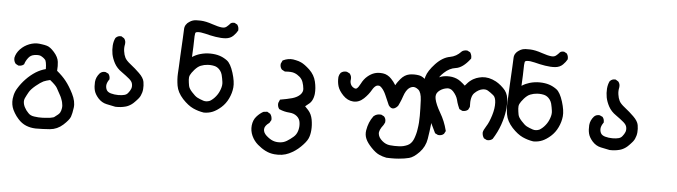

<svg xmlns="http://www.w3.org/2000/svg" viewBox="-48 -644 4095 1161"><g transform="rotate(5 2000.0 -63.0)"><path d="M191.4 292Q175.3 291.5 160.9 288.6Q146.5 285.6 133.3 280.3Q105.5 269 83.5 244.1Q76.2 236.3 70.1 227.8Q64 219.2 58.3 210Q52.7 200.7 48.3 191.4Q34.2 161.1 37.6 125Q39.1 113.3 41.7 102.1Q44.4 90.8 49.1 79.8Q53.7 68.8 60.1 59.1Q78.1 29.3 104.2 2Q130.4 -25.4 161.6 -45.4Q175.8 -54.2 190.9 -60.8Q206.1 -67.4 221.7 -71.3Q221.7 -83.5 220.7 -93.5Q219.7 -103.5 218.3 -110.4Q216.8 -117.2 215.1 -121.8Q213.4 -126.5 210.9 -128.4Q208 -131.8 204.6 -134.8Q201.2 -137.7 197.8 -140.1Q194.3 -142.6 190.9 -144.5Q187.5 -146.5 183.6 -148.4Q169.9 -153.8 145.5 -149.9Q122.6 -146.5 109.4 -128.9Q94.7 -109.9 89.4 -91.8L88.4 -88.9L85.9 -86.9Q80.1 -82 72.3 -79.8Q64.5 -77.6 56.2 -78.1H53.7L52.2 -79.1L39.6 -85.9L37.6 -86.9L36.6 -88.4Q25.4 -102.1 26.4 -121.6V-122.6V-123Q31.7 -150.9 54.7 -175.8Q77.6 -199.7 108.9 -211.9Q140.1 -223.6 168.5 -220.7Q177.2 -219.7 185.3 -218.5Q193.4 -217.3 200.4 -216.1Q207.5 -214.8 213.9 -212.9Q234.9 -208 260.7 -179Q286.6 -149.9 290 -121.1Q293 -97.2 290.5 -66.9Q324.7 -38.6 346.7 -10.7Q369.6 18.1 392.1 62.5Q415.5 108.9 410.2 147Q407.7 165 404.8 178.7Q401.9 192.4 398.4 202.1Q391.1 222.2 356.9 253.4Q322.3 284.7 277.8 288.6Q235.8 292 191.4 292ZM296.4 213.9Q325.7 193.4 331.1 182.6Q337.4 170.9 339.4 155.3Q341.8 140.1 336.9 120.1Q335.9 115.7 334.5 111.6Q333 107.4 331.5 103.3Q330.1 99.1 328.4 94.7Q326.7 90.3 324.5 85.9Q322.3 81.5 319.8 77.1Q308.1 54.7 297.4 36.1Q288.1 20 253.4 -7.8Q230 -2.4 213.9 4.4Q205.6 8.3 193.8 16.4Q182.1 24.4 168 36.1Q139.6 60.1 129.9 78.1Q124.5 87.4 119.9 96.4Q115.2 105.5 111.3 113.8Q105 127.4 106.9 142.1Q107.4 145.5 107.9 148.4Q108.4 151.4 109.4 154.5Q110.4 157.7 111.6 160.6Q112.8 163.6 114 166.5Q115.2 169.4 117.2 172.4Q121.1 180.2 126.7 187.7Q132.3 195.3 140.1 203.1Q146.5 210.4 155.8 214.8Q165 219.2 177.2 220.7Q203.6 224.6 225.6 223.6Q236.8 223.1 246.8 222.4Q256.8 221.7 265.6 220.7Q268.1 220.7 270.8 220.2Q273.4 219.7 276.1 219.2Q278.8 218.8 281.5 218Q284.2 217.3 286.6 216.8Q289.1 216.3 291.5 215.6Q293.9 214.8 296.4 213.9Z M660.2 119.1Q632.8 113.3 606 107.9Q576.2 101.6 554.2 77.1Q533.2 53.2 527.8 30.3Q522.5 7.8 524.4 -20Q526.9 -49.8 548.3 -73.7L548.8 -74.2L549.3 -74.7Q563 -87.4 582.5 -85L584 -84.5L585 -84L597.7 -78.1L600.1 -77.1L601.6 -75.2Q606.4 -69.3 608.6 -61.5Q610.8 -53.7 610.4 -45.4V-42.5L608.4 -40.5Q594.7 -20 594.2 -3.9Q593.8 12.2 601.1 24.4Q604.5 29.8 610.6 33.9Q616.7 38.1 626.5 41Q637.2 43.9 648.4 45.4Q659.7 46.9 671.4 46.9Q683.1 46.9 692.6 45.7Q702.1 44.4 709.5 42.5Q716.3 40.5 721.7 36.9Q727.1 33.2 731.4 27.3Q741.2 15.6 746.6 2Q751.5 -10.7 748.5 -26.4Q746.1 -41.5 728.5 -56.6Q718.8 -64.9 706.8 -74Q694.8 -83 681.2 -92.8Q650.9 -113.3 635.3 -142.1Q620.6 -169.4 615.2 -196.3Q610.4 -223.1 612.3 -249Q614.3 -274.9 624 -294.4L625 -295.9L626 -296.9Q638.7 -310.1 657.7 -308.6H660.2L662.1 -307.1L674.8 -299.3L676.3 -298.3L677.2 -297.4Q683.1 -290 685.1 -281.2Q687 -272.5 685.5 -262.7Q680.7 -240.7 684.1 -219.7Q687 -198.2 695.3 -181.6Q703.1 -165.5 730 -144.5Q759.3 -121.6 784.7 -96.7Q812 -70.3 816.4 -45.9Q820.3 -22.9 818.4 -1.5Q817.4 9.3 814.7 19Q812 28.8 808.1 37.1Q807.1 40 805.4 42.7Q803.7 45.4 802 48.3Q800.3 51.3 797.9 54.2Q795.4 57.1 793 60.1Q790.5 63 787.6 66.2Q784.7 69.3 781.5 72.8Q778.3 76.2 774.9 79.6Q766.6 88.4 757.8 94.7Q749 101.1 739.5 105.7Q730 110.4 720.2 112.8Q692.4 120.1 661.6 119.1H661.1Z M1195.8 107.4Q1161.1 102.1 1130.4 87.9Q1098.6 73.2 1064.9 37.1Q1030.8 -0.5 1023.9 -41Q1017.6 -79.6 1019.5 -113.8Q1020.5 -130.4 1022 -157.2Q1023.4 -184.1 1024.9 -221.2Q1028.3 -295.4 1030.8 -331.1Q1033.2 -366.7 1033.2 -384.3Q1033.2 -391.6 1035.2 -398.4Q1037.1 -405.3 1040.8 -411.1Q1044.4 -417 1049.8 -422.4Q1055.2 -426.8 1060.3 -430.4Q1065.4 -434.1 1071 -437Q1076.7 -439.9 1082 -441.4Q1098.6 -446.3 1129.9 -444.8Q1161.1 -443.4 1200.7 -429.7Q1238.3 -417 1259.3 -415Q1268.6 -414.1 1275.6 -415.8Q1282.7 -417.5 1288.1 -421.9Q1293.9 -426.8 1298.3 -430.9Q1302.7 -435.1 1305.2 -438Q1313.5 -450.7 1332.5 -449.2H1335L1336.4 -448.2L1349.1 -441.4L1351.6 -439.9L1352.5 -438Q1361.3 -425.8 1360.4 -407.7V-405.8L1359.4 -403.8Q1351.6 -388.7 1335 -372.1Q1316.9 -354 1288.1 -351.6Q1261.2 -349.6 1227.5 -355Q1194.3 -360.4 1163.1 -368.7Q1133.8 -376 1116.2 -374Q1104 -373 1102.5 -365.7Q1099.6 -352.5 1099.6 -321.8Q1099.6 -293.5 1095.7 -221.2Q1107.9 -229 1119.1 -234.1Q1130.4 -239.3 1142.1 -242.7Q1173.3 -252 1205.1 -251.5Q1236.8 -251 1261.2 -243.2Q1266.1 -241.7 1271 -239.7Q1275.9 -237.8 1280.5 -235.6Q1285.2 -233.4 1289.8 -230.7Q1294.4 -228 1298.8 -225.3Q1303.2 -222.7 1307.6 -219.2Q1330.6 -202.1 1347.7 -147.5Q1364.3 -93.8 1360.8 -59.1Q1357.4 -24.9 1341.8 7.8Q1326.2 41 1299.8 64.5Q1287.1 75.7 1274.4 84Q1261.7 92.3 1250 97.2Q1225.6 107.4 1197.3 107.4H1196.8ZM1227.1 33.2Q1246.6 21.5 1261.7 2.4Q1277.3 -16.6 1286.1 -42Q1294.9 -66.4 1292 -86.4Q1289.1 -108.4 1283.7 -129.9Q1281.7 -136.2 1279.1 -142.1Q1276.4 -147.9 1272.7 -153.1Q1269 -158.2 1264.6 -162.6Q1251 -175.8 1234.4 -179.2Q1228 -180.7 1221.7 -181.4Q1215.3 -182.1 1208.5 -182.4Q1201.7 -182.6 1194.3 -182.1Q1172.9 -180.7 1153.3 -172.9Q1144 -169.4 1135 -162.4Q1126 -155.3 1116.7 -145Q1098.1 -123.5 1092.3 -110.4Q1086.9 -98.1 1088.4 -82.5Q1089.8 -64.9 1093.3 -46.4Q1096.2 -29.8 1115.7 -8.8Q1135.7 13.7 1149.9 21Q1165 28.8 1187 36.1Q1196.8 39.1 1206.5 38.3Q1216.3 37.6 1227.1 33.2Z M1642.6 321.3Q1613.3 318.4 1588.4 305.7Q1564 293.5 1540 272.9Q1515.6 252 1502 222.2Q1488.3 191.9 1491.7 159.2Q1495.6 125.5 1514.6 104.5Q1532.7 84 1553.7 72.3L1555.7 71.8L1557.6 71.3L1575.2 69.3L1578.1 68.8L1581.1 70.8L1594.7 78.6L1596.7 79.6L1597.7 81.1Q1608.4 95.7 1607.4 114.7V117.2L1606 119.1L1598.1 132.8L1597.2 134.8L1595.7 135.7Q1568.4 155.3 1567.9 175.8Q1567.9 181.2 1568.8 186Q1569.8 190.9 1572.3 195.8Q1574.7 200.7 1578.4 205.3Q1582 210 1586.9 214.4Q1608.9 233.9 1627.4 240.7Q1646 248 1669.4 246.6Q1681.2 246.1 1691.4 242.9Q1701.7 239.7 1711.4 233.9Q1731.4 221.7 1750 205.6Q1767.1 190.9 1773.9 168.5Q1775.4 164.1 1776.4 159.2Q1777.3 154.3 1778.1 149.4Q1778.8 144.5 1779.1 139.6Q1779.3 134.8 1779.1 129.6Q1778.8 124.5 1778.3 119.1Q1775.9 94.7 1757.8 79.6Q1748.5 71.8 1737.3 67.6Q1726.1 63.5 1712.4 62.5Q1680.2 60.5 1651.4 47.9L1648.9 46.9L1647 44.4Q1637.2 29.8 1639.6 10.7L1640.1 9.3L1640.6 7.8L1646.5 -5.9L1648.4 -10.7L1653.8 -11.7Q1689.5 -17.6 1722.2 -26.4Q1752.4 -35.2 1769.5 -52.7Q1784.7 -68.8 1783.2 -87.4Q1781.2 -109.4 1774.4 -128.4Q1768.1 -146.5 1753.4 -159.2Q1738.3 -172.4 1720.7 -178.7Q1703.6 -185.5 1665.5 -182.6H1663.1L1660.6 -183.6L1646 -191.4L1644 -192.4L1643.1 -193.8Q1637.2 -200.2 1635 -208.7Q1632.8 -217.3 1633.8 -226.6L1634.3 -228.5L1634.8 -229.5L1641.6 -244.1L1643.1 -247.6L1646 -249Q1661.1 -256.3 1676.3 -259Q1691.4 -261.7 1706.5 -259.8Q1715.8 -258.3 1724.6 -256.3Q1733.4 -254.4 1741.2 -252Q1749 -249.5 1755.9 -246.1Q1776.9 -236.8 1808.1 -208Q1839.8 -177.7 1849.1 -137.7Q1858.4 -98.1 1855 -63Q1853.5 -50.8 1850.3 -40.5Q1847.2 -30.3 1842 -21.2Q1836.9 -12.2 1829.6 -5.4Q1815.9 6.8 1803.2 16.1Q1812 24.4 1823.2 37.1Q1843.3 59.1 1849.6 93.3Q1855.5 126.5 1853 157.2Q1850.6 188 1840.6 209.2Q1830.6 230.5 1800 260.5Q1769.5 290.5 1731 308.1Q1691.9 326.2 1642.6 321.3Z M2319.8 283.2Q2307.6 280.8 2296.4 277.3Q2285.2 273.9 2274.9 269Q2252.9 259.3 2226.3 231.4Q2199.7 203.6 2189.9 180.7Q2179.2 156.7 2183.6 128.9Q2188 103 2196.5 81.8Q2205.1 60.5 2219.7 41L2220.2 40L2221.2 39.6Q2238.8 23.9 2264.6 26.4H2266.6L2268.1 27.3L2281.7 34.2L2283.2 35.2L2284.7 36.6Q2296.4 49.3 2293.9 69.3L2293.5 71.3L2293 72.8L2286.1 86.4L2285.6 87.4L2285.2 87.9Q2258.3 122.1 2261.7 143.6Q2263.2 154.8 2269.3 164.8Q2275.4 174.8 2286.6 184.6Q2308.6 203.6 2334.5 206.1Q2362.3 209 2390.1 207.5Q2397 207 2403.3 206.3Q2409.7 205.6 2416 204.1Q2422.4 202.6 2428.5 200.4Q2434.6 198.2 2440.4 195.8Q2462.4 186 2474.1 161.1Q2476.6 155.8 2478.8 149.9Q2481 144 2482.9 137.7Q2484.9 131.3 2486.8 124.3Q2488.8 117.2 2490.2 109.9Q2491.7 102.5 2492.7 94.7Q2496.1 74.7 2497.6 54.4Q2499 34.2 2499 13.2Q2499 -29.3 2496.6 -81.5Q2494.1 -129.9 2475.1 -145Q2455.6 -160.2 2439.9 -156.7Q2423.3 -153.3 2410.6 -138.7Q2406.2 -133.8 2402.3 -127.2Q2398.4 -120.6 2394.8 -112.8Q2391.1 -105 2388.2 -95.7Q2384.8 -85.4 2381.1 -75.7Q2377.4 -65.9 2373 -56.4Q2368.7 -46.9 2364.3 -37.6L2363.8 -36.6L2363.3 -36.1Q2361.3 -33.2 2359.1 -31.2Q2356.9 -29.3 2355 -27.3Q2353 -25.4 2350.6 -23.9Q2326.2 -6.3 2306.6 -34.2L2306.2 -35.2L2305.7 -36.1Q2293 -64.5 2280.8 -93.3Q2269 -120.6 2253.9 -136.2Q2249.5 -141.1 2245.1 -143.8Q2240.7 -146.5 2236.6 -147Q2232.4 -147.5 2227.5 -146.5Q2225.6 -146.5 2224.1 -145.8Q2222.7 -145 2220.7 -144Q2218.8 -143.1 2217 -141.8Q2215.3 -140.6 2213.4 -138.9Q2211.4 -137.2 2209.5 -135Q2207.5 -132.8 2205.6 -130.4Q2203.6 -127.9 2201.7 -125Q2199.7 -122.1 2197.8 -118.7Q2180.7 -88.4 2153.8 -63Q2124.5 -35.6 2089.8 -38.1Q2055.2 -40.5 2028.3 -68.4Q2002 -95.7 1994.1 -121.6Q1986.3 -147.5 1988.3 -177.2V-177.7V-178.2Q1990.7 -192.4 1999 -203.1L2000 -204.1L2001 -205.1Q2015.6 -216.3 2035.2 -213.9L2037.1 -213.4L2038.6 -212.9L2052.2 -206.1L2054.2 -205.1L2055.2 -203.6Q2066.9 -189.5 2064.5 -169.4Q2063 -161.1 2064 -154.1Q2064.9 -147 2067.9 -140.1Q2073.7 -127 2087.4 -120.1Q2098.1 -114.3 2105 -119.1Q2109.9 -122.6 2115.5 -130.4Q2121.1 -138.2 2127 -149.9Q2140.6 -177.2 2161.6 -195.1Q2182.6 -212.9 2204.6 -219.7Q2226.6 -226.6 2254.9 -223.1Q2262.2 -222.2 2269 -220Q2275.9 -217.8 2282.5 -214.1Q2289.1 -210.4 2295.2 -205.8Q2301.3 -201.2 2306.6 -195.3Q2322.3 -179.2 2335 -158.2Q2340.8 -169.4 2347.9 -179.2Q2355 -189 2362.8 -198.2Q2374 -211.4 2387 -219.5Q2399.9 -227.5 2414.6 -230.5Q2442.4 -235.4 2472.2 -230.5Q2489.3 -227.5 2505.1 -215.1Q2521 -202.6 2537.1 -181.2Q2553.2 -159.2 2562 -128.2Q2570.8 -97.2 2572.3 -57.1Q2575.2 22 2570.8 62Q2566.4 102.1 2559.1 147.5Q2551.3 195.8 2517.6 231Q2484.4 265.6 2456.5 272.5Q2443.4 275.9 2428 278.3Q2412.6 280.8 2395 282.2Q2383.3 283.2 2371.1 283.7Q2358.9 284.2 2346.2 283.9Q2333.5 283.7 2320.8 283.2H2320.3Z M2913.6 123 2899.9 116.2 2897.5 115.2 2896 112.8Q2886.7 98.6 2886.7 81.1V80.6V80.1Q2888.2 66.9 2905.3 40Q2913.1 28.3 2920.4 11.2Q2927.7 -5.9 2934.6 -27.8Q2948.2 -71.8 2946.3 -106.4Q2944.8 -138.7 2929.7 -150.4Q2912.6 -164.6 2895.5 -174.8Q2880.9 -183.1 2860.4 -178.7Q2855 -177.7 2849.6 -175.5Q2844.2 -173.3 2838.6 -170.2Q2833 -167 2826.9 -162.4Q2820.8 -157.7 2814.9 -151.9Q2792.5 -129.9 2795.9 -69.8V-67.4L2794.9 -64.9L2788.1 -51.3L2787.1 -49.3L2785.2 -47.9Q2772.5 -38.1 2754.4 -39.1H2752.4L2750.5 -40L2736.8 -46.9L2733.9 -48.3L2732.4 -51.8Q2728.5 -60.1 2725.3 -68.6Q2722.2 -77.1 2719.2 -85.9Q2716.3 -94.7 2714.4 -104Q2708 -127.9 2687 -151.4Q2668.5 -171.9 2643.1 -166Q2628.9 -163.1 2617.2 -157Q2605.5 -150.9 2596.2 -141.6Q2579.1 -124.5 2585.4 -96.2Q2592.3 -64 2619.6 -17.1Q2648.9 32.2 2662.6 87.4L2663.6 91.3L2662.1 94.2L2655.3 106.9L2654.3 108.9L2652.8 109.9Q2646.5 115.7 2637.9 117.9Q2629.4 120.1 2620.1 119.1L2618.2 118.7L2616.7 118.2L2603 111.3L2600.1 109.9L2598.6 106.4Q2570.3 44.4 2536.1 -16.6Q2500 -80.6 2501 -136.7Q2502 -191.9 2512.2 -226.6Q2522.5 -261.7 2563.5 -305.7Q2605.5 -350.1 2650.4 -357.9Q2669.4 -361.3 2685.8 -370.6Q2702.1 -379.9 2716.3 -395L2716.8 -396L2717.8 -396.5Q2721.7 -399.9 2726.8 -401.9Q2731.9 -403.8 2737.3 -404.8Q2742.7 -405.8 2748.5 -405.3H2750.5L2752.4 -404.3L2766.1 -397.5L2768.6 -396.5L2770 -394Q2779.3 -379.4 2778.3 -361.8V-358.9L2776.4 -356.4Q2754.9 -328.1 2733.2 -312.3Q2711.4 -296.4 2689.5 -293.5Q2652.8 -288.6 2621.1 -258.8Q2612.8 -251.5 2606.2 -243.9Q2599.6 -236.3 2594.7 -229Q2606 -233.9 2617.7 -236.8Q2644 -242.2 2672.9 -238.3Q2687.5 -235.8 2700.7 -230.5Q2713.9 -225.1 2725.6 -216.3Q2741.7 -204.1 2753.9 -192.4Q2773.9 -216.8 2787.6 -226.1Q2794.9 -231.9 2803 -236.1Q2811 -240.2 2819.3 -243.7Q2835.4 -249.5 2854 -252.4Q2873.5 -254.9 2895.5 -250.5Q2917.5 -245.6 2939.5 -233.9Q2947.3 -229.5 2954.8 -224.4Q2962.4 -219.2 2970.2 -212.6Q2978 -206.1 2985.8 -198.2Q3011.2 -173.8 3016.1 -138.7Q3020.5 -105.5 3015.6 -64.5Q3014.2 -53.7 3012.2 -43.2Q3010.3 -32.7 3007.6 -21.7Q3004.9 -10.7 3001.5 0.7Q2998 12.2 2994.1 23.9Q2985.8 47.4 2974.9 69.6Q2963.9 91.8 2950.7 112.8L2949.7 113.8L2948.7 114.7Q2937 125 2917.5 124H2915.5Z M3195.8 107.4Q3161.1 102.1 3130.4 87.9Q3098.6 73.2 3064.9 37.1Q3030.8 -0.5 3023.9 -41Q3017.6 -79.6 3019.5 -113.8Q3020.5 -130.4 3022 -157.2Q3023.4 -184.1 3024.9 -221.2Q3028.3 -295.4 3030.8 -331.1Q3033.2 -366.7 3033.2 -384.3Q3033.2 -391.6 3035.2 -398.4Q3037.1 -405.3 3040.8 -411.1Q3044.4 -417 3049.8 -422.4Q3055.2 -426.8 3060.3 -430.4Q3065.4 -434.1 3071 -437Q3076.7 -439.9 3082 -441.4Q3098.6 -446.3 3129.9 -444.8Q3161.1 -443.4 3200.7 -429.7Q3238.3 -417 3259.3 -415Q3268.6 -414.1 3275.6 -415.8Q3282.7 -417.5 3288.1 -421.9Q3293.9 -426.8 3298.3 -430.9Q3302.7 -435.1 3305.2 -438Q3313.5 -450.7 3332.5 -449.2H3335L3336.4 -448.2L3349.1 -441.4L3351.6 -439.9L3352.5 -438Q3361.3 -425.8 3360.4 -407.7V-405.8L3359.4 -403.8Q3351.6 -388.7 3335 -372.1Q3316.9 -354 3288.1 -351.6Q3261.2 -349.6 3227.5 -355Q3194.3 -360.4 3163.1 -368.7Q3133.8 -376 3116.2 -374Q3104 -373 3102.5 -365.7Q3099.6 -352.5 3099.6 -321.8Q3099.6 -293.5 3095.7 -221.2Q3107.9 -229 3119.1 -234.1Q3130.4 -239.3 3142.1 -242.7Q3173.3 -252 3205.1 -251.5Q3236.8 -251 3261.2 -243.2Q3266.1 -241.7 3271 -239.7Q3275.9 -237.8 3280.5 -235.6Q3285.2 -233.4 3289.8 -230.7Q3294.4 -228 3298.8 -225.3Q3303.2 -222.7 3307.6 -219.2Q3330.6 -202.1 3347.7 -147.5Q3364.3 -93.8 3360.8 -59.1Q3357.4 -24.9 3341.8 7.8Q3326.2 41 3299.8 64.5Q3287.1 75.7 3274.4 84Q3261.7 92.3 3250 97.2Q3225.6 107.4 3197.3 107.4H3196.8ZM3227.1 33.2Q3246.6 21.5 3261.7 2.4Q3277.3 -16.6 3286.1 -42Q3294.9 -66.4 3292 -86.4Q3289.1 -108.4 3283.7 -129.9Q3281.7 -136.2 3279.1 -142.1Q3276.4 -147.9 3272.7 -153.1Q3269 -158.2 3264.6 -162.6Q3251 -175.8 3234.4 -179.2Q3228 -180.7 3221.7 -181.4Q3215.3 -182.1 3208.5 -182.4Q3201.7 -182.6 3194.3 -182.1Q3172.9 -180.7 3153.3 -172.9Q3144 -169.4 3135 -162.4Q3126 -155.3 3116.7 -145Q3098.1 -123.5 3092.3 -110.4Q3086.9 -98.1 3088.4 -82.5Q3089.8 -64.9 3093.3 -46.4Q3096.2 -29.8 3115.7 -8.8Q3135.7 13.7 3149.9 21Q3165 28.8 3187 36.1Q3196.8 39.1 3206.5 38.3Q3216.3 37.6 3227.1 33.2Z M3660.2 119.1Q3632.8 113.3 3606 107.9Q3576.2 101.6 3554.2 77.1Q3533.2 53.2 3527.8 30.3Q3522.5 7.8 3524.4 -20Q3526.9 -49.8 3548.3 -73.7L3548.8 -74.2L3549.3 -74.7Q3563 -87.4 3582.5 -85L3584 -84.5L3585 -84L3597.7 -78.1L3600.1 -77.1L3601.6 -75.2Q3606.4 -69.3 3608.6 -61.5Q3610.8 -53.7 3610.4 -45.4V-42.5L3608.4 -40.5Q3594.7 -20 3594.2 -3.9Q3593.8 12.2 3601.1 24.4Q3604.5 29.8 3610.6 33.9Q3616.7 38.1 3626.5 41Q3637.2 43.9 3648.4 45.4Q3659.7 46.9 3671.4 46.9Q3683.1 46.9 3692.6 45.7Q3702.1 44.4 3709.5 42.5Q3716.3 40.5 3721.7 36.9Q3727.1 33.2 3731.4 27.3Q3741.2 15.6 3746.6 2Q3751.5 -10.7 3748.5 -26.4Q3746.1 -41.5 3728.5 -56.6Q3718.8 -64.9 3706.8 -74Q3694.8 -83 3681.2 -92.8Q3650.9 -113.3 3635.3 -142.1Q3620.6 -169.4 3615.2 -196.3Q3610.4 -223.1 3612.3 -249Q3614.3 -274.9 3624 -294.4L3625 -295.9L3626 -296.9Q3638.7 -310.1 3657.7 -308.6H3660.2L3662.1 -307.1L3674.8 -299.3L3676.3 -298.3L3677.2 -297.4Q3683.1 -290 3685.1 -281.2Q3687 -272.5 3685.5 -262.7Q3680.7 -240.7 3684.1 -219.7Q3687 -198.2 3695.3 -181.6Q3703.1 -165.5 3730 -144.5Q3759.3 -121.6 3784.7 -96.7Q3812 -70.3 3816.4 -45.9Q3820.3 -22.9 3818.4 -1.5Q3817.4 9.3 3814.7 19Q3812 28.8 3808.1 37.1Q3807.1 40 3805.4 42.7Q3803.7 45.4 3802 48.3Q3800.3 51.3 3797.9 54.2Q3795.4 57.1 3793 60.1Q3790.5 63 3787.6 66.2Q3784.7 69.3 3781.5 72.8Q3778.3 76.2 3774.9 79.6Q3766.6 88.4 3757.8 94.7Q3749 101.1 3739.5 105.7Q3730 110.4 3720.2 112.8Q3692.4 120.1 3661.6 119.1H3661.1Z"/></g></svg>

Font: NaikaiFont
Style: Bold
Weight: 700
Version: Version 1.89